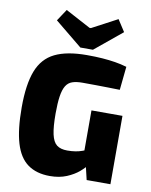

<svg xmlns="http://www.w3.org/2000/svg" viewBox="-101 -1011 861 1098"><g transform="rotate(10 329.5 -462.0)"><path d="M355 -704Q406 -704 445.5 -701Q485 -698 519.5 -692.5Q554 -687 588 -677L574 -541Q538 -542 504 -542.5Q470 -543 435 -543.5Q400 -544 357 -544Q322 -544 298.5 -536Q275 -528 261.5 -506Q248 -484 242 -444.5Q236 -405 236 -344Q236 -267 245.5 -224Q255 -181 277 -164Q299 -147 338 -147Q364 -147 385.5 -150.5Q407 -154 424.5 -160.5Q442 -167 455 -172L474 -90Q461 -70 432.5 -45.5Q404 -21 362 -3.5Q320 14 265 14Q187 14 136.5 -22.5Q86 -59 62.5 -138Q39 -217 39 -345Q39 -479 69.5 -557.5Q100 -636 169.5 -670Q239 -704 355 -704ZM615 -397V0H477L452 -106L435 -139V-397ZM497 -938 541 -870 383 -740H310L151 -870L196 -938L342 -860H350Z"/></g></svg>

Font: Exo 2 ExtraBold
Style: Regular
Weight: 800
Designer: Natanael Gama
Foundry: Natanael Gama
Version: Version 2.010